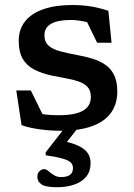

<svg xmlns="http://www.w3.org/2000/svg" viewBox="-20 -524 546 784"><path d="M275 -503.5Q314 -503.5 348.2 -498.2Q382.5 -493 422.5 -480L435.5 -349.5H376.5L317 -472L385 -418Q354 -430 324 -436.2Q294 -442.5 269.5 -442.5Q215.5 -442.5 188.5 -426.8Q161.5 -411 161.5 -381Q161.5 -352.5 178.5 -337.5Q195.5 -322.5 226.2 -314.5Q257 -306.5 298.5 -298.5Q330 -293 358.8 -284Q387.5 -275 410.2 -259.5Q433 -244 446 -217.5Q459 -191 459 -150.5Q459 -99 432.8 -63Q406.5 -27 355 -8.5Q303.5 10 226.5 10Q185.5 10 141.8 4Q98 -2 68 -13L46.5 -154.5H106L173 -18L107 -69.5Q125 -63.5 144 -59.8Q163 -56 182 -54.8Q201 -53.5 219 -53.5Q286.5 -53.5 318.8 -72Q351 -90.5 351 -128Q351 -154 337.8 -168.5Q324.5 -183 301.8 -191Q279 -199 250.5 -204Q222 -209 191 -215.5Q150 -224.5 119.5 -240.2Q89 -256 72.8 -283.8Q56.5 -311.5 56.5 -357Q56.5 -404.5 82.8 -437.2Q109 -470 158.2 -486.8Q207.5 -503.5 275 -503.5ZM212.5 240.5Q166.5 240.5 149.5 229Q132.5 217.5 132.5 197.5Q132.5 183 141.5 174.8Q150.5 166.5 161 166.5Q168 166.5 177.8 174.8Q187.5 183 200.2 191Q213 199 229 199Q254 199 266 189.8Q278 180.5 278 162.5Q278 149.5 269.8 140.5Q261.5 131.5 237.8 124.2Q214 117 166.5 110V98L256 -17H310.5L223.5 93L220 48.5Q273.5 58 301.5 72Q329.5 86 339.8 103.5Q350 121 350 142.5Q350 175 332.5 196.8Q315 218.5 283.8 229.5Q252.5 240.5 212.5 240.5Z"/></svg>

Font: Newsreader 9pt Medium
Style: Regular
Weight: 500
Designer: Hugues Gentile
Foundry: Production Type
Version: Version 1.003